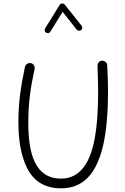

<svg xmlns="http://www.w3.org/2000/svg" viewBox="-20 -1030 699 1070"><path d="M151.9 -678.2C149.9 -678.7 147.9 -678.7 146 -678.7C135.7 -678.7 122.6 -672.4 119.1 -657.2C97.2 -555.2 82.5 -460.4 82.5 -351.6C82.5 -253.9 95.7 -162.6 131.3 -92.8C166.5 -22.9 226.6 19.5 320.3 19.5C412.1 19.5 473.1 -26.4 512.2 -100.1C531.2 -136.7 545.9 -178.7 556.2 -225.6C576.2 -318.8 582 -423.3 582 -521.5C582 -544.4 581.5 -569.3 580.6 -595.7C579.6 -622.1 578.6 -645.5 577.6 -666C577.1 -681.2 564 -691.9 548.8 -691.9C533.7 -691.4 523.4 -678.2 523.4 -664.6V-663.1C524.9 -624 526.9 -563.5 526.9 -521.5C526.9 -431.2 522.5 -336.4 506.8 -252.9C482.9 -127.9 429.2 -34.7 320.3 -34.7C173.8 -34.7 137.7 -175.3 137.7 -347.2C137.7 -456.1 150.9 -547.4 172.9 -645.5C173.3 -647.9 173.3 -649.9 173.3 -651.9C173.3 -662.1 167 -674.8 151.9 -678.2ZM236.8 -847.7C239.7 -846.2 242.7 -845.2 245.6 -845.2C249 -845.2 256.3 -845.7 260.7 -853.5L329.1 -963.9L407.2 -865.2C413.1 -857.9 419.9 -858.9 421.9 -858.9C425.8 -858.9 429.2 -859.9 431.6 -862.3C439 -868.2 438 -875 438 -877C438 -880.9 437 -884.3 434.6 -886.7L340.8 -1004.4C335 -1011.7 326.2 -1010.3 326.2 -1010.3C319.8 -1010.3 315.4 -1007.8 312.5 -1002.9L231.4 -871.6C230 -868.7 229 -865.7 229 -862.3C229 -859.9 229 -853 236.8 -847.7Z"/></svg>

Font: Mikhak Light
Style: Regular
Weight: 300
Designer: Amin Abedi
Version: Version 3.2